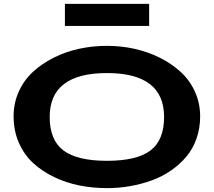

<svg xmlns="http://www.w3.org/2000/svg" viewBox="-20 -950 1097 985"><path d="M528.8 15.1Q456.5 15.1 388.4 1.7Q320.3 -11.7 258.5 -41.3Q196.8 -70.8 150.6 -113Q104.5 -155.3 77.1 -217Q49.8 -278.8 49.8 -353Q49.8 -421.4 76.4 -480.2Q103 -539.1 149.2 -581.5Q195.3 -624 256.3 -654.5Q317.4 -685.1 386.7 -700Q456.1 -714.8 528.8 -714.8Q599.6 -714.8 668.2 -700Q736.8 -685.1 798.1 -654.8Q859.4 -624.5 906 -582Q952.6 -539.6 979.7 -480.5Q1006.8 -421.4 1006.8 -353Q1006.8 -292.5 988.3 -239.5Q969.7 -186.5 936.3 -146.7Q902.8 -106.9 857.9 -75.7Q813 -44.4 759.5 -24.9Q706.1 -5.4 647.7 4.9Q589.4 15.1 528.8 15.1ZM234.9 -350.1Q234.9 -231 305.7 -178Q376.5 -125 528.8 -125Q681.2 -125 751.5 -177.7Q821.8 -230.5 821.8 -350.1Q821.8 -575.2 528.8 -575.2Q234.9 -575.2 234.9 -350.1ZM313 -816.9V-930.2H745.1V-816.9Z"/></svg>

Font: Messapia Bold
Style: Regular
Weight: 400
Designer: Luca Marsano
Foundry: Collletttivo
Version: Version 1.000;FEAKit 1.0